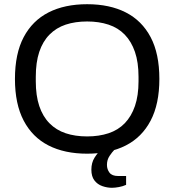

<svg xmlns="http://www.w3.org/2000/svg" viewBox="-20 -718 828 912"><path d="M394 12Q287 12 210.5 -27Q134 -66 92.5 -145Q51 -224 51 -343Q51 -463 92.5 -541.5Q134 -620 210.5 -659Q287 -698 394 -698Q501 -698 577.5 -659Q654 -620 695.5 -541.5Q737 -463 737 -343Q737 -224 695.5 -145Q654 -66 577.5 -27Q501 12 394 12ZM394 -70Q450 -70 495.5 -85Q541 -100 572.5 -132.5Q604 -165 621 -214.5Q638 -264 638 -332V-353Q638 -422 621 -471.5Q604 -521 572.5 -553.5Q541 -586 495.5 -601Q450 -616 394 -616Q337 -616 292 -601Q247 -586 215 -553.5Q183 -521 166.5 -471.5Q150 -422 150 -353V-332Q150 -264 166.5 -214.5Q183 -165 215 -132.5Q247 -100 292 -85Q337 -70 394 -70ZM512 174Q489 174 466 166Q443 158 428.5 139Q414 120 414 88Q414 55 429 31Q444 7 465 -12H523V-6Q513 4 500.5 22.5Q488 41 488 65Q488 86 500 102Q512 118 541 118H579V160Q564 167 545 170.5Q526 174 512 174Z"/></svg>

Font: Archivo SemiBold
Style: Regular
Weight: 400
Version: Version 2.001